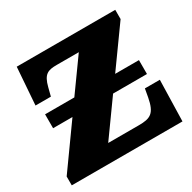

<svg xmlns="http://www.w3.org/2000/svg" viewBox="-125 -663 792 790"><g transform="rotate(-30 271.0 -268.0)"><path d="M526 0 531 -195H460L453 -156C440 -87 418 -76 362 -76H217L336 -242H497V-308H384L516 -492V-536H48L35 -359H108L118 -398C132 -453 152 -460 195 -460H299L190 -308H51V-242H143L0 -42V0Z"/></g></svg>

Font: UArctic Serif Black
Style: Regular
Weight: 900
Designer: Customization by Puisto advertising & original work Monotype Design Team
Foundry: Monotype Imaging Inc.
Version: Version 2.004